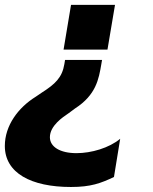

<svg xmlns="http://www.w3.org/2000/svg" viewBox="-20 -556 621 778"><path d="M446 -536.2H267.8L237.6 -355.1H415.5ZM393.5 -313.2H243.6L240.8 -296.2C231.9 -241.5 202.8 -214.8 149.9 -181.1L124.3 -163.7C54 -120 -0.4 -47.6 -0.4 35.5C-0.4 144.9 105.8 201.7 267.4 201.7C347.7 201.7 387.8 186.8 441.8 161.2L467 6.4C421.9 43.7 350.1 64.6 289.8 64.6C223.7 64.6 182.2 39.1 182.2 0C182.2 -46.5 234.4 -81.3 258.2 -97.3L284.1 -116.5C369 -171.2 380.3 -235.1 390.6 -296.2Z"/></svg>

Font: TID UI Extra Bold
Style: Italic
Weight: 800
Italic angle: -9.39999°
Designer: The TID Project Authors
Foundry: Bakken & Bæck
Version: Version 1.001;hotconv 1.0.109;makeotfexe 2.5.65596